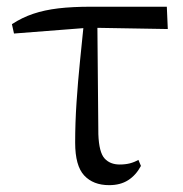

<svg xmlns="http://www.w3.org/2000/svg" viewBox="-20 -537 544 572"><path d="M21.7 -437.1 15.5 -465Q45.8 -484.8 79 -495.9Q112.2 -507.1 153.9 -512.1Q195.6 -517 251.4 -517H477L479.9 -450.5L245.4 -454.5ZM305.2 14.6Q257.7 14.6 230.8 -14.3Q203.9 -43.2 203.9 -112.1Q203.9 -170.4 208 -232.2Q212.1 -293.9 218.4 -355.7Q224.8 -417.4 230.5 -474.9H270L273 -136.8Q275 -83.2 291.5 -65Q307.9 -46.9 336.5 -46.9Q353.3 -46.9 366.7 -50.3Q380.1 -53.7 392.3 -60.7L399.9 -42.7Q385 -15 361.8 -0.2Q338.6 14.6 305.2 14.6Z"/></svg>

Font: Noto Serif KR ExtraLight
Style: Regular
Weight: 200
Designer: Ryoko NISHIZUKA 西塚涼子 (kana & ideographs); Frank Grießhammer (Latin, Greek & Cyrillic); Wenlong ZHANG 张文龙 (bopomofo); San
Foundry: Adobe
Version: Version 2.002-H1;hotconv 1.1.0;makeotfexe 2.6.0